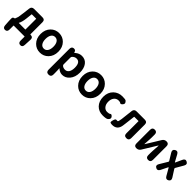

<svg xmlns="http://www.w3.org/2000/svg" viewBox="415 -2231 4103 4103"><g transform="rotate(45 2466.5 -179.5)"><path d="M93 197Q30 199 25 125L18 19Q15 -20 15 -59Q15 -116 43 -116Q48 -116 60 -122.5Q72 -129 73 -132Q86 -167 98 -202Q103 -216 117 -331L136 -488Q144 -560 216 -560H468Q543 -560 543 -485V-121Q543 -116 548 -116H554Q630 -116 627 -40L619 124Q616 199 553 197Q490 195 490 121V5Q490 0 485 0H161Q156 0 156 5V121Q156 195 93 197ZM196 -120Q194 -116 199 -116H391Q396 -116 396 -121V-439Q396 -444 391 -444H267Q260 -444 259 -437L244 -299Q231 -184 196 -120Z M773 -63Q691 -146 691 -280Q691 -414 773 -497Q849 -574 960 -574Q1071 -574 1147 -497Q1229 -414 1229 -280Q1229 -146 1147 -63Q1071 14 960 14Q849 14 773 -63ZM872.5 -153Q904 -106 960 -106Q1016 -106 1047.5 -153Q1079 -200 1079 -280Q1079 -360 1047.5 -407Q1016 -454 960 -454Q904 -454 872.5 -407Q841 -360 841 -280Q841 -200 872.5 -153Z M1426 215Q1352 215 1352 140V-487Q1352 -560 1411 -565Q1470 -571 1482 -507Q1483 -502 1484.5 -502Q1486 -502 1504 -517Q1571 -574 1651 -574Q1754 -574 1812.5 -496.5Q1871 -419 1871 -289Q1871 -151 1798 -66Q1730 14 1633 14Q1561 14 1498 -44Q1494 -47 1494 -42L1497 6Q1499 45 1499 84V140Q1499 215 1426 215ZM1686 -151Q1720 -199 1720 -287Q1720 -453 1609 -453Q1556 -453 1514 -410Q1499 -395 1499 -374V-169Q1499 -149 1514 -136Q1546 -107 1600 -107Q1654 -107 1686 -151Z M2043 -63Q1961 -146 1961 -280Q1961 -414 2043 -497Q2119 -574 2230 -574Q2341 -574 2417 -497Q2499 -414 2499 -280Q2499 -146 2417 -63Q2341 14 2230 14Q2119 14 2043 -63ZM2142.5 -153Q2174 -106 2230 -106Q2286 -106 2317.5 -153Q2349 -200 2349 -280Q2349 -360 2317.5 -407Q2286 -454 2230 -454Q2174 -454 2142.5 -407Q2111 -360 2111 -280Q2111 -200 2142.5 -153Z M2860 14Q2741 14 2665 -63Q2587 -144 2587 -279Q2587 -414 2673 -497Q2754 -574 2873 -574Q2963 -574 2982 -558Q3039 -509 3001 -465Q2963 -420 2943 -437Q2923 -454 2881 -454Q2816 -454 2776.5 -406.5Q2737 -359 2737 -280.5Q2737 -202 2776 -154Q2815 -106 2876 -106Q2931 -106 2955 -126Q2979 -146 3015 -103Q3051 -60 2995 -11Q2966 14 2860 14Z M3147 14Q3114 14 3093 5.5Q3072 -3 3090 -67Q3107 -130 3132 -127Q3137 -126 3171 -126Q3190 -126 3202 -219L3233 -488Q3241 -560 3313 -560H3561Q3636 -560 3636 -485V-75Q3636 0 3563 0Q3489 0 3489 -75V-439Q3489 -444 3484 -444H3364Q3357 -444 3356 -437L3330 -217Q3325 -179 3320 -141Q3297 14 3147 14Z M3861 0Q3794 0 3794 -75V-485Q3794 -560 3865 -560Q3936 -560 3936 -485V-422Q3936 -383 3934 -344L3924 -188Q3924 -183 3925.5 -183Q3927 -183 3936 -197L4126 -507Q4158 -560 4220 -560Q4292 -560 4292 -485V-75Q4292 0 4221 0Q4150 0 4150 -75V-137Q4150 -176 4153 -215L4163 -372Q4163 -377 4161 -377Q4159 -377 4150 -363L3960 -53Q3928 0 3866 0Z M4466 -2Q4407 -34 4446 -99L4554 -279Q4562 -292 4554 -305L4459 -460Q4420 -525 4479 -559Q4538 -593 4574 -527L4655 -379Q4662 -366 4664 -366Q4666 -366 4672 -379L4736 -519Q4767 -589 4827 -558Q4887 -527 4849 -461L4749 -288Q4742 -275 4750 -262L4854 -99Q4894 -36 4836 -1Q4779 34 4741 -31L4651 -187Q4643 -201 4640.5 -201Q4638 -201 4632 -188L4558 -38Q4524 30 4466 -2Z"/></g></svg>

Font: Resource Han Rounded KR
Style: Bold
Weight: 700
Designer: Cyano Hao (round all glyphs); Ryoko NISHIZUKA 西塚涼子 (kana, bopomofo & ideographs); Paul D. Hunt (Latin, Greek & Cyrillic)
Foundry: Cyano Hao
Version: 0.990